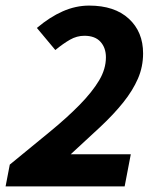

<svg xmlns="http://www.w3.org/2000/svg" viewBox="-33 -667 562 687"><path d="M2 -78Q80 -142 143.5 -194Q207 -246 252 -292Q297 -338 321.5 -379Q346 -420 346 -462Q346 -496 326.5 -517.5Q307 -539 269 -539Q242 -539 217.5 -525Q193 -511 165 -488L99 -567Q145 -606 191.5 -626.5Q238 -647 286 -647Q377 -647 428 -600Q479 -553 479 -476Q479 -428 460.5 -385.5Q442 -343 408 -300.5Q374 -258 326 -213Q278 -168 220 -115H435L413 0H-13Z"/></svg>

Font: mr_Source Sans Pro
Style: Bold Italic
Weight: 700
Italic angle: -11°
Designer: Paul D. Hunt
Foundry: Adobe Systems Incorporated
Version: Version 1.036;July 10, 2024;FontCreator 11.5.0.2430 64-bit